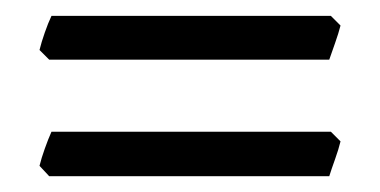

<svg xmlns="http://www.w3.org/2000/svg" viewBox="-20 -395 479 242"><path d="M409.2 -362.8Q406.7 -353 402.3 -340.6Q397.9 -328.1 395 -319.8H42L29.8 -332Q32.2 -341.8 36.4 -353.8Q40.5 -365.7 44.9 -375H397L409.2 -362.8ZM409.2 -216.8Q406.7 -206.5 402.3 -194.3Q397.9 -182.1 395 -172.9H42L29.8 -186Q32.2 -195.8 36.4 -207.5Q40.5 -219.2 44.9 -229H397L409.2 -216.8Z"/></svg>

Font: GentiumAlt
Style: Regular
Weight: 400
Designer: J. Victor Gaultney
Version: Version 1.02; 2005; OFL release